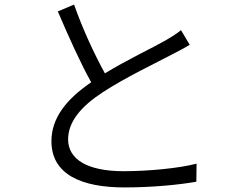

<svg xmlns="http://www.w3.org/2000/svg" viewBox="-20 -795 1040 840"><path d="M304 -775 233 -745C280 -635 333 -517 379 -435C269 -360 205 -278 205 -177C205 -31 338 25 524 25C648 25 766 13 839 0L840 -79C764 -59 630 -46 521 -46C359 -46 278 -100 278 -185C278 -262 334 -329 429 -391C528 -456 669 -523 737 -559C766 -574 789 -586 810 -599L772 -663C751 -646 731 -634 704 -618C648 -586 535 -533 439 -474C395 -554 343 -664 304 -775Z"/></svg>

Font: ChiuKong Gothic MN Normal
Style: Regular
Weight: 350
Designer: Ryoko NISHIZUKA 西塚涼子 (kana, bopomofo & ideographs); Paul D. Hunt (Latin, Greek & Cyrillic); Sandoll Communications 산돌커뮤니
Foundry: Adobe
Version: Version 1.300